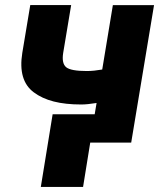

<svg xmlns="http://www.w3.org/2000/svg" viewBox="-20 -566 637 762"><path d="M68.5 -356.2 100.1 -545.8H262.4L230.8 -356.2Q224.1 -314.3 242.9 -299Q261.7 -284.1 324.6 -284.1Q339.5 -284.1 354.4 -285.7Q369.3 -287.3 385.7 -290.1L427.9 -545.5H591.3L500.7 0H338.1L309.7 175.8H142L188.9 -112.6H355.8L363.3 -157.3Q345.2 -154.5 330.3 -152.9Q315.3 -151.3 302.9 -151.3Q239.3 -151.3 193 -163.2Q146.7 -175.1 114 -199.6Q50.8 -246.8 68.5 -356.2Z"/></svg>

Font: Inter P Extra Bold
Style: Italic
Weight: 800
Italic angle: 9.39999°
Designer: Rasmus Andersson
Foundry: rsms
Version: Version 3.018;git-588b23468